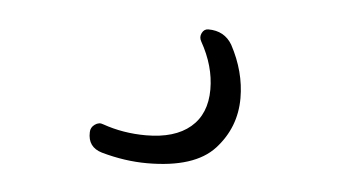

<svg xmlns="http://www.w3.org/2000/svg" viewBox="-31 -48 561 311"><g transform="rotate(5 250.0 107.5)"><path d="M142.6 209Q119.1 202.1 120.1 177.7Q120.1 169.9 127 165Q133.8 160.2 140.6 163.1Q173.8 174.8 210.9 174.8Q257.8 174.8 283.2 153.3Q308.6 131.8 308.6 91.8Q308.6 53.7 287.1 15.6Q283.2 8.8 286.6 2Q290 -4.9 296.9 -4.9Q323.2 -4.9 335.9 16.6Q358.4 58.6 358.4 101.6Q358.4 149.4 326.2 184.6Q293.9 219.7 216.8 219.7Q180.7 219.7 142.6 209Z"/></g></svg>

Font: Rounded-L Mgen+ 1m light
Style: Regular
Weight: 200
Designer: [Source Han Sans]
Ryoko NISHIZUKA  (kana & ideographs); Paul D. Hunt (Latin, Greek & Cyrillic); Wenlong ZHANG  (bopomofo
Version: Version 1.059.20150602